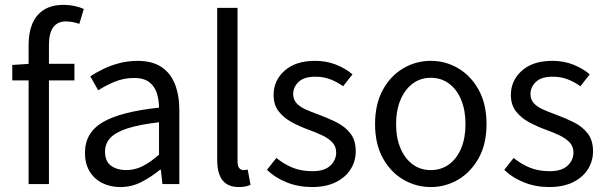

<svg xmlns="http://www.w3.org/2000/svg" viewBox="-20 -744 2449 776"><path d="M95.6 0V-562.9Q95.6 -612.5 110.9 -648.7Q126.3 -684.9 157.8 -704.6Q189.2 -724.4 238 -724.4Q260.3 -724.4 281.8 -719.7Q303.3 -715 318.7 -707.7L300.6 -647.6Q272.2 -657.4 246.3 -657.4Q212.2 -657.4 195 -633.5Q177.8 -609.6 177.8 -562.6V0ZM29.6 -419.1V-481.4L99.3 -486.1H280.8V-419.1Z M466.3 12Q425.6 12 393.2 -4.3Q360.8 -20.5 342.1 -51.5Q323.4 -82.4 323.4 -126.2Q323.4 -208 395.4 -250.2Q467.4 -292.3 622.7 -309Q622.5 -339.5 614 -367Q605.5 -394.6 583.5 -411.7Q561.4 -428.9 521.9 -428.9Q480.1 -428.9 443.1 -413.4Q406 -397.9 376.9 -379L345 -435.4Q367.3 -450.4 397 -464.9Q426.7 -479.4 461.9 -488.7Q497.1 -498 536.1 -498Q595.2 -498 632.4 -473.3Q669.6 -448.6 687.2 -403.6Q704.8 -358.6 704.8 -297.7V0H636.5L630.1 -57.9H626.8Q591.7 -29.1 551.8 -8.5Q511.9 12 466.3 12ZM489.2 -56.5Q524.6 -56.5 556.1 -72.3Q587.6 -88.1 622.7 -118.9V-249.9Q541 -240.4 493.3 -224.5Q445.6 -208.6 425 -185.6Q404.5 -162.7 404.5 -131.5Q404.5 -91.2 429.3 -73.8Q454.1 -56.5 489.2 -56.5Z M945.1 12Q914.2 12 894.9 -0.9Q875.6 -13.9 866.8 -38.3Q857.9 -62.7 857.9 -97.4V-712.2H940V-91.4Q940 -71.7 947.3 -64.1Q954.5 -56.5 964.5 -56.5Q968.1 -56.5 971.6 -57Q975.1 -57.5 981.1 -58.5L992.6 2.9Q984.2 7.2 972.3 9.6Q960.5 12 945.1 12Z M1240.5 12Q1186.8 12 1139.6 -6.6Q1092.4 -25.1 1059.1 -57.7L1097 -105.6Q1128.8 -79.9 1163.4 -66Q1198 -52.1 1243.2 -52.1Q1291.1 -52.1 1314.9 -74.4Q1338.7 -96.8 1338.7 -127.6Q1338.7 -152.6 1322.6 -169.2Q1306.5 -185.7 1281.6 -197.4Q1256.6 -209 1229 -219Q1192.8 -232 1160 -249.6Q1127.2 -267.3 1106.5 -293.7Q1085.8 -320.2 1085.8 -360.1Q1085.8 -418.9 1130.4 -458.5Q1175 -498.1 1253.5 -498.1Q1299.1 -498.1 1337.9 -482.8Q1376.7 -467.4 1404.6 -443.5L1366.8 -395.5Q1341.3 -413.6 1314.3 -423.8Q1287.3 -434 1254.5 -434Q1208.4 -434 1186.7 -412.8Q1165 -391.6 1165 -364.3Q1165 -341.9 1178.2 -327.3Q1191.4 -312.7 1214.7 -302Q1238 -291.4 1268.1 -280.7Q1306.1 -266.8 1340.5 -249.5Q1375 -232.1 1396.4 -204.5Q1417.8 -176.9 1417.8 -132.5Q1417.8 -93.1 1397.4 -60.3Q1377 -27.6 1337.4 -7.8Q1297.8 12 1240.5 12Z M1721.2 12Q1661.6 12 1610.1 -18.1Q1558.7 -48.1 1527.3 -105Q1495.9 -161.9 1495.9 -242.4Q1495.9 -323.5 1527.3 -380.8Q1558.7 -438 1610.1 -468Q1661.6 -498.1 1721.2 -498.1Q1780.7 -498.1 1831.9 -468Q1883 -438 1914.7 -380.8Q1946.4 -323.5 1946.4 -242.4Q1946.4 -161.9 1914.7 -105Q1883 -48.1 1831.9 -18.1Q1780.7 12 1721.2 12ZM1721.2 -56.5Q1763 -56.5 1794.8 -79.7Q1826.6 -102.9 1844 -144.8Q1861.4 -186.7 1861.4 -242.4Q1861.4 -298.1 1844 -340.3Q1826.6 -382.6 1794.8 -406.1Q1763 -429.6 1721.2 -429.6Q1679.4 -429.6 1647.9 -406.1Q1616.4 -382.6 1598.6 -340.3Q1580.9 -298.1 1580.9 -242.4Q1580.9 -186.7 1598.6 -144.8Q1616.4 -102.9 1647.9 -79.7Q1679.4 -56.5 1721.2 -56.5Z M2199.5 12Q2145.8 12 2098.6 -6.6Q2051.4 -25.1 2018.1 -57.7L2056 -105.6Q2087.8 -79.9 2122.4 -66Q2157 -52.1 2202.2 -52.1Q2250.1 -52.1 2273.9 -74.4Q2297.7 -96.8 2297.7 -127.6Q2297.7 -152.6 2281.6 -169.2Q2265.5 -185.7 2240.6 -197.4Q2215.6 -209 2188 -219Q2151.8 -232 2119 -249.6Q2086.2 -267.3 2065.5 -293.7Q2044.8 -320.2 2044.8 -360.1Q2044.8 -418.9 2089.4 -458.5Q2134 -498.1 2212.5 -498.1Q2258.1 -498.1 2296.9 -482.8Q2335.7 -467.4 2363.6 -443.5L2325.8 -395.5Q2300.3 -413.6 2273.3 -423.8Q2246.3 -434 2213.5 -434Q2167.4 -434 2145.7 -412.8Q2124 -391.6 2124 -364.3Q2124 -341.9 2137.2 -327.3Q2150.4 -312.7 2173.7 -302Q2197 -291.4 2227.1 -280.7Q2265.1 -266.8 2299.5 -249.5Q2334 -232.1 2355.4 -204.5Q2376.8 -176.9 2376.8 -132.5Q2376.8 -93.1 2356.4 -60.3Q2336 -27.6 2296.4 -7.8Q2256.8 12 2199.5 12Z"/></svg>

Font: Source Sans 3 Variable
Style: Regular
Weight: 200
Designer: Paul D. Hunt
Foundry: Adobe Systems Incorporated
Version: Version 3.026